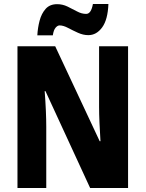

<svg xmlns="http://www.w3.org/2000/svg" viewBox="-20 -947 733 967"><path d="M625 0H434L209 -488H205Q209 -436 211 -390Q213 -344 213 -309V0H68V-714H258L482 -236H486Q483 -285 481 -329Q479 -373 479 -409V-714H625ZM168 -769Q170 -807 179.5 -843Q189 -879 210 -902.5Q231 -926 268 -926Q295 -926 320 -914Q345 -902 368 -889.5Q391 -877 414 -877Q439 -877 448 -927H526Q523 -848 494.5 -809Q466 -770 425 -770Q399 -770 372.5 -782Q346 -794 322.5 -806.5Q299 -819 280 -819Q270 -819 260 -807.5Q250 -796 246 -769Z"/></svg>

Font: Noto Sans Myanmar Condensed ExtraBold
Style: Regular
Weight: 800
Width: 3
Designer: Monotype Design Team
Foundry: Monotype Imaging Inc.
Version: Version 2.107; ttfautohint (v1.8.4.7-5d5b)